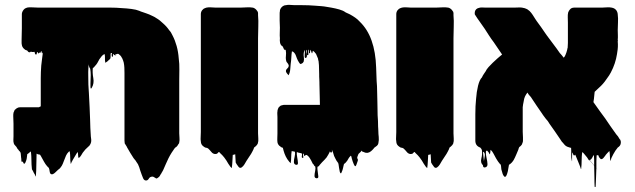

<svg xmlns="http://www.w3.org/2000/svg" viewBox="-20 -602 2588 782"><path d="M710 -59Q710 -50 711 -40.5Q712 -31 710 -22Q710 -22 709.5 -19.5Q709 -17 709 -18Q708 -16 706 -14Q704 -10 703 -9Q702 -8 700 -5.5Q698 -3 694 -1Q690 3 686.5 9Q683 15 679 20Q672 31 666 43Q660 55 655 67Q651 75 648 83Q645 91 640 99Q640 99 640 99.5Q640 100 639 100Q638 104 635 107Q633 111 630.5 115Q628 119 623 122Q620 125 616 125Q616 125 612.5 122.5Q609 120 608 120Q603 116 596 118Q590 119 585.5 126.5Q581 134 573 133Q566 132 562.5 123Q559 114 557 109Q554 101 551.5 93.5Q549 86 547 79Q546 76 544.5 73Q543 70 542 67Q538 62 535 56.5Q532 51 528 47Q527 45 524 42Q517 31 510.5 20.5Q504 10 498 -1Q496 -6 493 -10Q490 -14 488 -18Q487 -23 487 -29.5Q487 -36 487 -42V-305Q487 -316 486.5 -326.5Q486 -337 484 -347Q482 -355 478 -364L475 -369Q474 -371 473 -372.5Q472 -374 470 -376L463 -382Q460 -384 453 -381Q453 -381 449 -379Q449 -379 448 -379Q452 -376 453.5 -374.5Q455 -373 447 -378Q446 -377 446 -377Q439 -384 441.5 -383Q444 -382 448.5 -378.5Q453 -375 453 -374.5Q453 -374 443 -381L441 -382H440Q440 -378 440.5 -374.5Q441 -371 438 -371Q435 -371 435 -374.5Q435 -378 435 -382Q437 -381 436 -384Q435 -387 435 -386H431V-384Q430 -380 430.5 -374Q431 -368 429 -363Q429 -362 428 -361.5Q427 -361 425 -359Q422 -357 419.5 -354Q417 -351 413 -349Q412 -348 410.5 -347Q409 -346 409 -347Q407 -356 407.5 -365Q408 -374 406 -382Q399 -379 394.5 -373.5Q390 -368 385 -361Q382 -356 379 -350Q376 -344 372 -339Q370 -336 365 -331Q365 -330 364.5 -330Q364 -330 364 -330Q363 -329 363 -328.5Q363 -328 363 -328L358 -325Q356 -306 360 -284Q364 -262 354 -245Q349 -236 348.5 -248Q348 -260 349 -279.5Q350 -299 349 -309Q348 -323 346 -324.5Q344 -326 342 -334Q342 -336 341.5 -337.5Q341 -339 341 -340Q341 -336 340.5 -332.5Q340 -329 340 -325Q339 -309 339.5 -291.5Q340 -274 340 -257L341 -240Q341 -236 341.5 -231.5Q342 -227 342 -224L345 -165L347 -114Q347 -106 347.5 -97.5Q348 -89 348 -81L350 -46Q351 -40 351.5 -34Q352 -28 351 -23Q350 -20 349 -17Q348 -14 346 -12Q346 -11 344 -8.5Q342 -6 341 -6L340 -5Q333 1 327.5 7Q322 13 317 20Q314 25 311 30Q308 35 304 39Q300 41 300 42Q298 35 298 29Q298 23 297 17Q293 21 292 23Q288 30 284 36.5Q280 43 276 50Q275 51 274.5 53Q274 55 272 57Q271 59 270 62.5Q269 66 268 65Q266 52 266 39.5Q266 27 264 14Q264 14 260 16Q253 23 249 31.5Q245 40 242 49Q239 57 235.5 65.5Q232 74 226 81Q225 82 224 83.5Q223 85 221 86Q218 89 216 90Q211 94 205.5 100Q200 106 193 108Q184 109 182.5 97.5Q181 86 179 82L172 75Q165 67 159.5 57Q154 47 149 38Q148 36 146.5 33.5Q145 31 143 28Q142 28 140.5 27.5Q139 27 137 27Q136 27 135.5 26.5Q135 26 133 26Q132 26 131 24.5Q130 23 129 25Q128 47 128 70Q128 93 126 116Q125 118 124 114Q123 110 122 109Q121 108 117.5 101.5Q114 95 114 94Q113 92 111.5 90Q110 88 110 86Q108 69 108 51Q108 33 106 16Q106 15 105 15Q104 16 103 17Q102 18 100 19Q99 20 97.5 21.5Q96 23 91 26Q90 32 89.5 38.5Q89 45 87 51L83 61Q78 66 78 66Q73 57 73 57Q73 57 70 56Q67 59 67 51.5Q67 44 66 40Q65 35 65 29Q65 23 63 18Q60 15 59 13Q58 13 57 12Q57 10 55 8Q53 6 52 5Q52 4 50 2Q49 -1 47 -3.5Q45 -6 43 -8Q38 -13 37 -16Q37 -17 36.5 -17.5Q36 -18 36 -19Q34 -26 34.5 -33Q35 -40 35 -47V-98Q35 -105 34.5 -112.5Q34 -120 34 -127Q34 -131 34 -135Q34 -139 35 -143Q37 -149 39 -152Q39 -154 40 -154.5Q41 -155 41 -155Q45 -160 54 -164Q57 -165 60.5 -165Q64 -165 68 -165H138L146 -169V-284Q146 -296 146.5 -309Q147 -322 148 -335L151 -360Q152 -368 153 -375.5Q154 -383 155 -390Q154 -389 153.5 -386.5Q153 -384 151 -385Q150 -386 150 -389.5Q150 -393 148 -394Q146 -392 146 -390Q146 -390 145.5 -389.5Q145 -389 145 -388Q145 -388 145 -387.5Q145 -387 144 -387Q142 -386 140 -388Q139 -388 138 -386Q137 -384 136 -384Q134 -385 134 -388Q134 -391 132 -390Q130 -389 130 -385.5Q130 -382 128 -380Q127 -379 124 -381Q122 -383 122 -386Q122 -389 120 -391Q112 -389 105 -392Q105 -391 104.5 -390.5Q104 -390 104 -390Q97 -386 91 -396Q85 -398 83 -399L77 -404Q70 -411 69 -419Q68 -422 68 -425.5Q68 -429 68 -433V-441Q69 -464 69 -487Q69 -510 69 -532V-544Q69 -553 76 -562Q77 -563 78 -564Q79 -565 80 -566Q82 -568 88 -570Q89 -570 90 -571Q98 -573 111.5 -572Q125 -571 136 -571H219Q229 -571 258 -571Q287 -571 322.5 -571Q358 -571 388 -571Q418 -571 430 -571Q442 -571 453.5 -570.5Q465 -570 475 -569Q496 -568 515.5 -565.5Q535 -563 547 -558L554 -555L563 -552Q570 -550 576 -547.5Q582 -545 588 -543Q596 -539 603 -536Q610 -533 617 -528Q624 -524 631 -518.5Q638 -513 644 -507Q659 -494 669 -479Q677 -471 683 -457Q693 -438 699.5 -414.5Q706 -391 708 -364Q711 -342 710.5 -319Q710 -296 710 -274Z M1031 -59Q1031 -49 1032 -38Q1033 -27 1030 -18Q1030 -17 1029.5 -16.5Q1029 -16 1029 -15Q1028 -15 1026 -11L1020 -5Q1018 -3 1016 -2L1015 -1Q1014 3 1012 7Q1010 11 1008 15Q1003 25 996.5 34Q990 43 984 53Q980 60 975.5 67.5Q971 75 964 80Q957 84 952 78Q947 72 944 67Q943 65 942 63.5Q941 62 940 60Q939 52 939 43Q939 34 938 26Q937 26 937 26.5Q937 27 936 27Q935 27 934.5 27.5Q934 28 932 28Q931 29 930 28.5Q929 28 928 29Q927 42 926.5 55.5Q926 69 924 82Q923 83 922 81Q921 79 919 78L910 65Q903 52 893 39Q886 30 876 21Q874 17 871 17Q870 18 868 20Q866 22 864 24Q855 27 848 23Q844 21 841 17Q838 13 834 9L828 3Q825 0 816 -1Q812 -3 811 -4Q798 -12 798 -26Q798 -28 797.5 -30.5Q797 -33 797 -35Q797 -43 797.5 -50Q798 -57 798 -64V-528Q798 -536 798 -544.5Q798 -553 803 -560L809 -566Q814 -569 821 -571Q830 -573 840 -572Q850 -571 858 -571H960Q972 -571 984.5 -572Q997 -573 1009 -571Q1011 -571 1013 -570Q1022 -566 1027 -558Q1031 -554 1031 -548.5Q1031 -543 1031 -540Q1033 -518 1032 -493.5Q1031 -469 1031 -446Z M1521 -18 1519 -13Q1517 -11 1517 -10Q1515 -10 1515 -8Q1514 -7 1512 -6Q1510 -5 1508 -3Q1506 -1 1504 0Q1504 1 1502 3Q1497 9 1491 14Q1477 25 1463 18Q1462 17 1459.5 16.5Q1457 16 1455 15Q1454 14 1454 11Q1450 15 1447 18.5Q1444 22 1440 25Q1434 39 1435 42Q1436 45 1437.5 47.5Q1439 50 1433 65Q1431 71 1429 74Q1427 76 1425 74Q1423 71 1421 67Q1419 63 1416.5 55.5Q1414 48 1413 44Q1412 41 1411.5 37.5Q1411 34 1409 32Q1409 32 1406 35Q1402 39 1399.5 43.5Q1397 48 1394 53Q1393 53 1393 53.5Q1393 54 1393 54Q1392 55 1391 56.5Q1390 58 1389 59Q1387 62 1381 66Q1380 70 1379 74Q1378 78 1377 83Q1376 87 1375 90.5Q1374 94 1372 98Q1371 99 1370.5 101.5Q1370 104 1368 104Q1366 104 1364 98L1361 82Q1360 77 1359.5 71.5Q1359 66 1357 61L1355 59Q1354 58 1354 57Q1351 54 1349.5 50.5Q1348 47 1346 44Q1340 34 1337 21Q1337 21 1336.5 19Q1336 17 1336 18Q1335 17 1335 16L1333 11Q1333 9 1332 7Q1332 11 1332 15.5Q1332 20 1328 19Q1327 20 1326 18Q1325 16 1325 17Q1325 16 1324.5 15.5Q1324 15 1324 14Q1323 17 1321 20.5Q1319 24 1317 28Q1311 40 1301.5 49Q1292 58 1281 71Q1279 76 1277.5 75.5Q1276 75 1275 76Q1275 76 1273 78Q1272 85 1274 96.5Q1276 108 1276.5 116.5Q1277 125 1269 124Q1261 123 1261 114.5Q1261 106 1263.5 95Q1266 84 1264 76Q1263 76 1261.5 74.5Q1260 73 1260 73Q1259 71 1257.5 68.5Q1256 66 1254 65Q1250 58 1247 51Q1244 46 1241 41Q1238 36 1233 32Q1231 30 1229 29Q1225 29 1223 31Q1220 34 1219 33Q1218 31 1218 26.5Q1218 22 1216 24Q1213 28 1215 35Q1217 42 1212 41Q1208 40 1209.5 33.5Q1211 27 1209 23Q1209 22 1204 21.5Q1199 21 1197 20Q1195 20 1193 19Q1192 19 1191 18Q1190 17 1189 18Q1188 26 1190.5 39Q1193 52 1193.5 61.5Q1194 71 1185 69Q1177 67 1177 57.5Q1177 48 1180 36.5Q1183 25 1181 16Q1181 15 1179.5 15.5Q1178 16 1177 15Q1174 15 1172 14Q1168 14 1168 13Q1166 26 1166 38Q1166 50 1164 62Q1163 63 1162 61Q1161 59 1159 58L1150 46Q1143 35 1139 24Q1135 13 1132 0L1124 -3Q1123 -5 1121.5 -6Q1120 -7 1118 -8Q1111 -15 1110 -23Q1109 -31 1109.5 -40.5Q1110 -50 1110 -58V-125Q1110 -130 1109.5 -136.5Q1109 -143 1110 -148Q1110 -153 1111.5 -156.5Q1113 -160 1114 -163Q1117 -167 1121 -170Q1124 -173 1128 -173Q1134 -175 1138 -175H1283Q1282 -195 1282 -219Q1282 -243 1281 -261V-266Q1281 -274 1280.5 -280Q1280 -286 1280 -290V-299L1279 -337Q1278 -342 1278 -347.5Q1278 -353 1276 -358Q1276 -360 1275.5 -361.5Q1275 -363 1275 -364L1269 -378Q1268 -383 1263 -387Q1263 -387 1262.5 -387.5Q1262 -388 1262 -389Q1258 -393 1255 -395Q1253 -393 1253 -390Q1253 -387 1251 -385Q1250 -384 1248 -391Q1249 -390 1247.5 -392.5Q1246 -395 1246 -395V-396Q1245 -397 1245 -398Q1245 -399 1244 -399Q1243 -398 1243 -391Q1243 -387 1242 -386Q1242 -385 1239 -385Q1238 -387 1238 -391Q1238 -395 1238 -398Q1238 -400 1237 -400Q1235 -398 1235 -392Q1235 -390 1235.5 -388Q1236 -386 1236 -384Q1236 -383 1236 -380Q1236 -377 1233 -377Q1232 -377 1230 -379Q1229 -381 1229 -385Q1229 -388 1229.5 -391Q1230 -394 1230 -397Q1230 -400 1229 -399Q1225 -393 1228.5 -383Q1232 -373 1228 -368Q1228 -366 1225 -366Q1223 -366 1222 -367Q1222 -368 1221.5 -368.5Q1221 -369 1221 -370V-380Q1221 -381 1221.5 -386.5Q1222 -392 1222 -397L1221 -398L1218 -390Q1218 -389 1217.5 -388Q1217 -387 1217 -385Q1216 -378 1217.5 -369Q1219 -360 1217 -352Q1217 -351 1216.5 -350.5Q1216 -350 1216 -350Q1214 -346 1212 -345Q1206 -341 1205 -341Q1201 -342 1198 -347.5Q1195 -353 1193 -356Q1189 -364 1185.5 -374.5Q1182 -385 1174 -391Q1170 -393 1169 -393Q1167 -380 1166.5 -367.5Q1166 -355 1164 -342Q1163 -333 1162.5 -324Q1162 -315 1160 -307Q1159 -304 1157 -299Q1155 -294 1155 -296Q1144 -307 1144.5 -313Q1145 -319 1150 -323Q1155 -327 1156 -333Q1157 -339 1147 -350Q1143 -361 1144.5 -373.5Q1146 -386 1144 -397L1140 -401Q1140 -399 1138 -399Q1137 -399 1136.5 -401.5Q1136 -404 1135 -405Q1134 -407 1133 -409.5Q1132 -412 1131 -413L1128 -416Q1129 -415 1129 -414.5Q1129 -414 1128 -415Q1122 -420 1120.5 -429Q1119 -438 1120 -446Q1119 -457 1119.5 -468Q1120 -479 1120 -489Q1119 -504 1119 -518.5Q1119 -533 1119 -547Q1119 -553 1120 -556Q1120 -561 1121 -563Q1125 -573 1134 -578Q1139 -581 1145 -581Q1153 -583 1162 -582Q1171 -581 1180 -581H1210Q1224 -581 1236.5 -580.5Q1249 -580 1261 -579Q1275 -578 1288 -577Q1301 -576 1311 -574L1329 -571Q1346 -568 1362 -563.5Q1378 -559 1387 -552Q1388 -551 1389 -551Q1390 -551 1391 -550L1402 -545Q1402 -545 1406 -543Q1417 -537 1427 -530Q1437 -523 1444 -515L1446 -513Q1508 -453 1512 -327L1514 -272Q1516 -251 1516 -230.5Q1516 -210 1517 -189Q1517 -179 1517.5 -164Q1518 -149 1518 -133Q1519 -121 1519.5 -109Q1520 -97 1520 -86Q1520 -85 1520.5 -78.5Q1521 -72 1521 -67Q1521 -57 1522.5 -44.5Q1524 -32 1521 -18Z M1827 -59Q1827 -49 1828 -38Q1829 -27 1826 -18Q1826 -17 1825.5 -16.5Q1825 -16 1825 -15Q1824 -15 1822 -11L1816 -5Q1814 -3 1812 -2L1811 -1Q1810 3 1808 7Q1806 11 1804 15Q1799 25 1792.5 34Q1786 43 1780 53Q1776 60 1771.5 67.5Q1767 75 1760 80Q1753 84 1748 78Q1743 72 1740 67Q1739 65 1738 63.5Q1737 62 1736 60Q1735 52 1735 43Q1735 34 1734 26Q1733 26 1733 26.5Q1733 27 1732 27Q1731 27 1730.5 27.5Q1730 28 1728 28Q1727 29 1726 28.5Q1725 28 1724 29Q1723 42 1722.5 55.5Q1722 69 1720 82Q1719 83 1718 81Q1717 79 1715 78L1706 65Q1699 52 1689 39Q1682 30 1672 21Q1670 17 1667 17Q1666 18 1664 20Q1662 22 1660 24Q1651 27 1644 23Q1640 21 1637 17Q1634 13 1630 9L1624 3Q1621 0 1612 -1Q1608 -3 1607 -4Q1594 -12 1594 -26Q1594 -28 1593.5 -30.5Q1593 -33 1593 -35Q1593 -43 1593.5 -50Q1594 -57 1594 -64V-528Q1594 -536 1594 -544.5Q1594 -553 1599 -560L1605 -566Q1610 -569 1617 -571Q1626 -573 1636 -572Q1646 -571 1654 -571H1756Q1768 -571 1780.5 -572Q1793 -573 1805 -571Q1807 -571 1809 -570Q1818 -566 1823 -558Q1827 -554 1827 -548.5Q1827 -543 1827 -540Q1829 -518 1828 -493.5Q1827 -469 1827 -446Z M2508 -28Q2509 -24 2508.5 -20Q2508 -16 2508 -17Q2507 -8 2496 -1Q2486 11 2478 26Q2476 30 2474 34Q2472 38 2470 42Q2469 45 2468 50Q2467 55 2466 52Q2464 42 2464 32.5Q2464 23 2462 13Q2458 17 2454.5 20.5Q2451 24 2447 29Q2447 29 2446.5 29.5Q2446 30 2446 31Q2443 35 2438 41Q2433 47 2427 46Q2427 45 2426.5 45Q2426 45 2426 45Q2425 44 2424 43Q2423 42 2422 41L2419 36Q2417 32 2416 29Q2416 30 2414 30Q2413 31 2412 30.5Q2411 30 2410 31Q2409 40 2409 53.5Q2409 67 2409 82Q2420 95 2409 82Q2408 103 2407.5 124Q2407 145 2406 158Q2406 159 2404.5 159.5Q2403 160 2402 159Q2401 144 2401 120Q2401 96 2400 73Q2393 64 2381 50Q2380 52 2379 51Q2378 50 2376 47Q2374 44 2373 42Q2371 40 2371 39Q2347 10 2340 1.5Q2333 -7 2338 -1.5Q2343 4 2354.5 17.5Q2366 31 2379 47Q2392 63 2402 74.5Q2412 86 2414 88.5Q2416 91 2404 77.5Q2392 64 2362 28L2355 20Q2354 20 2352.5 18.5Q2351 17 2351 19Q2349 35 2349 52Q2349 69 2347 86Q2346 88 2345 83.5Q2344 79 2343 77Q2341 72 2339 67Q2337 62 2335 57L2323 28L2322 29Q2318 34 2315 28Q2314 26 2313 22Q2312 18 2311 20Q2310 25 2310 35.5Q2310 46 2310 52Q2310 58 2309 53Q2306 40 2306.5 26.5Q2307 13 2306 0Q2304 0 2302 -0.5Q2300 -1 2298 -2Q2285 -5 2278 -14Q2271 -23 2269 -24L2259 -39Q2249 -54 2238.5 -69Q2228 -84 2218 -98L2211 -109Q2205 -115 2192 -133L2186 -142Q2176 -156 2165 -172.5Q2154 -189 2142 -207Q2133 -216 2128 -225L2122 -216Q2118 -210 2115 -200Q2114 -193 2112.5 -187Q2111 -181 2110 -174V-173Q2110 -169 2109 -167V-65Q2109 -60 2109.5 -54Q2110 -48 2110 -42V-37Q2110 -33 2110 -28.5Q2110 -24 2108 -20Q2106 -12 2102 -9Q2102 -9 2099 -6Q2098 -5 2097 -4.5Q2096 -4 2095 -3Q2093 0 2091 8Q2087 17 2082.5 28Q2078 39 2072 50Q2070 53 2067 57Q2064 61 2059 65Q2058 66 2056.5 67Q2055 68 2053 69Q2051 77 2050 86Q2049 95 2046 104Q2046 105 2043.5 111Q2041 117 2038 118Q2035 119 2033 116Q2031 113 2030 112Q2027 107 2025.5 100Q2024 93 2022 88Q2021 83 2021 78Q2021 73 2019 68Q2016 66 2014 63Q2011 60 2009 56.5Q2007 53 2006 52Q2000 43 1995 33Q1990 23 1984 14Q1983 14 1983 13.5Q1983 13 1983 13L1978 8Q1977 12 1977 17Q1977 22 1975 26Q1974 27 1973 24Q1972 21 1971 20Q1970 18 1969 17Q1968 16 1967 15Q1966 14 1965.5 13Q1965 12 1963 11Q1962 12 1960.5 13Q1959 14 1959 16Q1958 26 1961.5 40.5Q1965 55 1965.5 66.5Q1966 78 1955 80Q1947 81 1947 71Q1936 61 1940.5 43.5Q1945 26 1943 11Q1941 5 1941 5L1936 -1Q1916 -8 1916 -29V-136Q1916 -171 1919 -199Q1921 -228 1927 -252.5Q1933 -277 1943 -287Q1946 -294 1950.5 -300.5Q1955 -307 1959 -313Q1961 -318 1964 -321.5Q1967 -325 1970 -329Q1978 -338 1987 -346.5Q1996 -355 2006 -364Q2011 -369 2016 -372.5Q2021 -376 2025 -380L1991 -430Q1981 -443 1972 -457Q1963 -471 1954 -485L1933 -515Q1929 -521 1924.5 -527Q1920 -533 1916 -540Q1914 -542 1914 -543Q1913 -547 1914 -554Q1917 -567 1931 -570Q1937 -572 1944 -571.5Q1951 -571 1958 -571H2075Q2083 -571 2091 -571.5Q2099 -572 2106 -571Q2119 -569 2126 -565Q2126 -565 2126.5 -564.5Q2127 -564 2128 -564L2137 -557Q2144 -550 2149.5 -541.5Q2155 -533 2160 -525L2166 -516Q2175 -504 2183.5 -492Q2192 -480 2200 -468L2207 -458Q2220 -440 2233.5 -422.5Q2247 -405 2260 -386Q2267 -379 2276 -367Q2278 -369 2280 -372Q2282 -375 2283 -378Q2285 -383 2287 -388.5Q2289 -394 2290 -399Q2290 -401 2290.5 -402Q2291 -403 2291 -404Q2291 -406 2292 -407Q2293 -417 2293 -427Q2293 -437 2293 -447V-510Q2293 -520 2292.5 -531Q2292 -542 2294 -551Q2297 -559 2301 -563Q2307 -571 2319 -571H2432Q2441 -571 2451.5 -572Q2462 -573 2471 -571Q2484 -569 2491 -559L2494 -553Q2496 -547 2496 -543Q2498 -527 2497 -511Q2496 -495 2496 -479Q2496 -469 2496.5 -459.5Q2497 -450 2496 -440Q2497 -438 2496.5 -436.5Q2496 -435 2496 -433Q2497 -422 2496.5 -411Q2496 -400 2494 -389Q2493 -386 2493 -382Q2487 -343 2468 -307L2461 -295Q2458 -291 2455 -286.5Q2452 -282 2449 -278Q2443 -269 2435.5 -260.5Q2428 -252 2420 -245Q2416 -241 2411.5 -237Q2407 -233 2402 -228Q2401 -221 2400.5 -214Q2400 -207 2399 -199Q2398 -196 2398 -193Q2398 -190 2397 -186L2424 -148Q2435 -134 2445 -119.5Q2455 -105 2465 -90L2482 -66Q2483 -65 2483.5 -64Q2484 -63 2485 -62L2489 -56Q2493 -52 2497 -46.5Q2501 -41 2504 -35Q2506 -34 2506.5 -32Q2507 -30 2508 -28ZM1951 54Q1953 43 1954.5 33.5Q1956 24 1951 18Q1946 12 1948 26Q1950 40 1951 54ZM2383 49Q2382 49 2382 50Q2392 62 2400 72Q2400 60 2400 49.5Q2400 39 2399 31Q2398 30 2397.5 30.5Q2397 31 2397 31L2391 42Q2390 44 2387 47Q2385 49 2383 49Z"/></svg>

Font: Rubik Wet Paint
Style: Regular
Weight: 400
Designer: Hubert and Fischer, NaN
Foundry: Hubert and Fischer, NaN
Version: Version 2.200